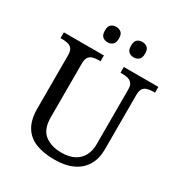

<svg xmlns="http://www.w3.org/2000/svg" viewBox="-209 -1054 1135 1209"><g transform="rotate(30 358.5 -449.5)"><path d="M362 10Q283 10 226.5 -12.5Q170 -35 140 -85Q110 -135 110 -216V-604Q110 -634 98.5 -648.5Q87 -663 68.5 -667.5Q50 -672 28 -672H15V-714H306V-672H293Q271 -672 252 -667Q233 -662 222 -647Q211 -632 211 -600V-210Q211 -123 258 -86.5Q305 -50 378 -50Q436 -50 473 -70Q510 -90 528 -125.5Q546 -161 546 -206V-604Q546 -634 534.5 -648.5Q523 -663 504.5 -667.5Q486 -672 464 -672H451V-714H702V-672H689Q667 -672 648 -667Q629 -662 618 -647Q607 -632 607 -600V-204Q607 -138 579 -90Q551 -42 496.5 -16Q442 10 362 10ZM474 -797Q452 -797 437.5 -809.5Q423 -822 423 -853Q423 -885 437.5 -897Q452 -909 474 -909Q495 -909 510 -897Q525 -885 525 -853Q525 -822 510 -809.5Q495 -797 474 -797ZM284 -797Q262 -797 247.5 -809.5Q233 -822 233 -853Q233 -885 247.5 -897Q262 -909 284 -909Q305 -909 320 -897Q335 -885 335 -853Q335 -822 320 -809.5Q305 -797 284 -797Z"/></g></svg>

Font: Noto Serif Thai
Style: Regular
Weight: 400
Designer: Monotype Design Team
Foundry: Monotype Imaging Inc.
Version: Version 2.001